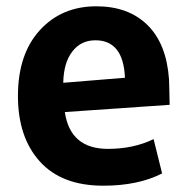

<svg xmlns="http://www.w3.org/2000/svg" viewBox="-20 -570 608 610"><path d="M519 -237 186 -214Q203 -97 323 -97Q404 -97 468 -128L495 -19Q419 20 308 20Q176 20 106.5 -57Q37 -134 37 -265Q37 -398 106.5 -474Q176 -550 286 -550Q388 -550 448.5 -490.5Q509 -431 517 -318Q517 -309 518 -283Q519 -257 519 -237ZM377 -323Q372 -442 283 -442Q237 -442 209.5 -406Q182 -370 181 -307Z"/></svg>

Font: Repo
Style: Bold
Weight: 700
Designer: Stefan Peev
Foundry: Context Ltd
Version: Version 001.000